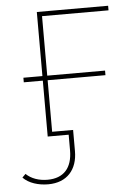

<svg xmlns="http://www.w3.org/2000/svg" viewBox="-52 -557 555 794"><g transform="rotate(-5 225.5 -160.0)"><path d="M131 0H218V65C218 138 182 178 115 178C79 178 48 167 26 146L12 160C36 185 76 197 116 197C195 197 238 146 238 70V-18H151V-232H391V-251H151V-498H427V-517H131V-251H52V-232H131Z"/></g></svg>

Font: Chess Sans Thin
Style: Regular
Weight: 100
Designer: Wolf Bōese
Foundry: Wolf Bōese
Version: Version 7.223;Glyphs 3.3 (3306)